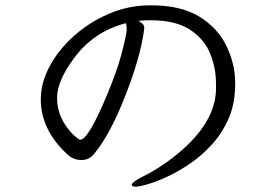

<svg xmlns="http://www.w3.org/2000/svg" viewBox="-20 -695 1040 720"><path d="M452 -608Q331 -577 257 -476Q194 -391 194 -328.5Q194 -266 233 -215Q249 -194 263 -182.5Q277 -171 281 -171Q311 -171 381 -338Q420 -432 436.5 -495.5Q453 -559 454.5 -578Q456 -597 452 -608ZM474 -2Q474 -11 510 -30Q607 -78 684 -152Q790 -255 790 -364Q790 -372 790 -380Q790 -442 767 -496.5Q744 -551 690.5 -585Q637 -619 545 -619H541Q519 -619 499 -617Q509 -611 515 -605.5Q521 -600 521 -588Q508 -484 450 -336Q392 -188 332 -117Q314 -95 285.5 -95Q257 -95 236 -113Q133 -206 133 -322Q133 -385 166.5 -447Q200 -509 257 -560Q314 -611 386.5 -642.5Q459 -674 537 -675H548Q657 -675 726 -633.5Q795 -592 828.5 -524Q862 -456 862 -382.5Q862 -309 839 -254.5Q816 -200 778.5 -157.5Q741 -115 697 -84.5Q653 -54 610.5 -34Q568 -14 535 -4.5Q502 5 488 5Q474 5 474 -2Z"/></svg>

Font: ToneOZ-Pinyin-WenKai-Regular
Style: Regular
Weight: 400
Designer: Fontworks Inc.
Foundry: ToneOZ
Version: Version 0.240331